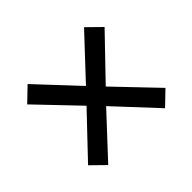

<svg xmlns="http://www.w3.org/2000/svg" viewBox="-105 -711 707 707"><g transform="rotate(-45 249.0 -357.0)"><path d="M48 -198 101 -146 249 -305 397 -146 451 -198 299 -357 451 -515 397 -568 249 -410 102 -567 48 -515 199 -357Z"/></g></svg>

Font: Noto Serif Sinhala Condensed ExtraBold
Style: Regular
Weight: 800
Width: 3
Designer: Jelle Bosma - Monotype Design Team
Foundry: Monotype Imaging Inc.
Version: Version 2.007